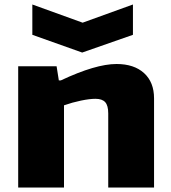

<svg xmlns="http://www.w3.org/2000/svg" viewBox="-20 -835 762 855"><path d="M124 -815 348 -734 572 -815V-680L346 -601L124 -680ZM61 -540H232L242 -477H251Q406 -550 499 -550Q577 -550 621.5 -509.5Q666 -469 666 -397V0H462V-330Q462 -365 448.5 -380Q435 -395 405 -395Q379 -395 340.5 -387Q302 -379 265 -366V0H61Z"/></svg>

Font: Encode Sans Wide
Style: ExtraBold
Weight: 800
Designer: Pablo Impallari, Andres Torresi
Foundry: Pablo Impallari, Andres Torresi
Version: Version 1.000; ttfautohint (v1.00) -l 8 -r 50 -G 200 -x 14 -